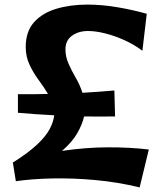

<svg xmlns="http://www.w3.org/2000/svg" viewBox="-20 -777 704 836"><path d="M481 -270Q414 -269 346 -270Q339 -237 317 -198Q295 -159 250 -120Q351 -135 447.5 -135.5Q544 -136 628 -126L588 39Q494 16 395.5 7Q297 -2 207 0Q117 2 49 12L36 -69V-70L39 -71Q105 -113 142.5 -148.5Q180 -184 196.5 -215.5Q213 -247 216 -275Q137 -279 58 -286V-367Q124 -366 189 -368Q171 -398 148 -429Q125 -460 108.5 -495.5Q92 -531 92 -572Q92 -640 128.5 -680.5Q165 -721 226 -739Q287 -757 360 -757Q424 -757 491.5 -745.5Q559 -734 619 -717L600 -556Q564 -583 522 -602Q480 -621 438.5 -631.5Q397 -642 363 -642Q322 -642 293.5 -621.5Q265 -601 265 -562Q265 -530 278.5 -499.5Q292 -469 310 -438Q328 -407 339 -373Q409 -377 478 -383Z"/></svg>

Font: Marhey SemiBold
Style: Regular
Weight: 600
Designer: Nur Syamsi & Bustanul Arifin
Foundry: Namelatype
Version: Version 1.000; ttfautohint (v1.8.4.7-5d5b)